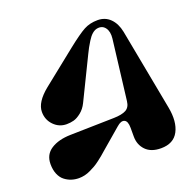

<svg xmlns="http://www.w3.org/2000/svg" viewBox="-137 -914 1073 1067"><g transform="rotate(-20 400.0 -380.0)"><path d="M189.9 -227.1 448.2 -232.9Q495.6 -233.9 520.3 -247.1Q544.9 -260.3 548.8 -295.9L591.8 -649.9Q596.7 -690.9 579.1 -714.4Q561.5 -737.8 529.8 -731.9Q515.1 -729 500.7 -716.6Q486.3 -704.1 472.4 -681.4Q458.5 -658.7 453.1 -648.7Q447.8 -638.7 437 -617.2L315.9 -369.1Q300.8 -338.4 277.1 -319.6Q253.4 -300.8 233.2 -295.4Q212.9 -290 190.9 -290Q146.5 -290 115.2 -322.3Q84 -354.5 84 -400.9Q84 -458.5 160.2 -520L360.8 -680.2Q432.1 -736.8 467.5 -755.9Q502.9 -774.9 548.8 -774.9Q593.3 -774.9 623 -745.4Q652.8 -715.8 663.1 -664.1L753.9 -183.1Q770.5 -95.2 741.5 -40Q712.4 15.1 638.2 15.1Q579.6 15.1 548.3 -17.1Q517.1 -49.3 517.1 -98.1V-149.9Q517.1 -189.9 498.3 -197.8Q479.5 -205.6 453.1 -182.1L355 -98.1Q350.6 -94.7 334 -80.1Q317.4 -65.4 308.6 -58.1Q299.8 -50.8 282.5 -37.6Q265.1 -24.4 251.7 -16.8Q238.3 -9.3 221.2 -1Q204.1 7.3 187 11.2Q169.9 15.1 152.8 15.1Q129.9 15.1 108.9 8.3Q87.9 1.5 69.6 -12.7Q51.3 -26.9 40.5 -52.5Q29.8 -78.1 29.8 -111.8Q29.8 -168.5 74.2 -197Q118.7 -225.6 189.9 -227.1Z"/></g></svg>

Font: Pilowlava
Style: Regular
Weight: 400
Designer: Anton Moglia, Jérémy Landes, Maksym Kobuzan (Cyrillic), Velvetyne Type Foundry
Foundry: Anton Moglia, Jérémy Landes, Velvetyne Type Foundry
Version: Version 1.001;hotconv 1.0.109;makeotfexe 2.5.65596